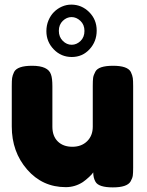

<svg xmlns="http://www.w3.org/2000/svg" viewBox="-20 -813 639 832"><path d="M289 -793Q334 -793 366.5 -760.5Q399 -728 399 -680.5Q399 -633 368 -599.5Q337 -566 291 -566Q245 -566 213 -599Q181 -632 181 -678Q181 -703 190 -724.5Q199 -746 214 -761Q229 -776 248.5 -784.5Q268 -793 289 -793ZM235 -679.5Q235 -653 252 -636Q269 -619 290.5 -619Q312 -619 329 -635.5Q346 -652 346 -679Q346 -706 328.5 -722.5Q311 -739 290 -739Q269 -739 252 -722.5Q235 -706 235 -679.5ZM265 -2Q164 -2 97.5 -78.5Q31 -155 31 -265V-440Q31 -464 32.5 -475Q34 -486 41 -501Q55 -528 119 -528Q189 -528 201 -490Q207 -474 207 -439V-264Q207 -223 230.5 -200Q254 -177 293.5 -177Q333 -177 357.5 -201Q382 -225 382 -264V-441Q382 -464 383.5 -475.5Q385 -487 393 -502Q406 -528 470 -528Q533 -528 547 -501Q554 -486 555.5 -474.5Q557 -463 557 -440V-86Q557 -64 555.5 -52.5Q554 -41 546 -27Q531 -1 469 -1Q408 -1 394 -25Q384 -42 384 -66Q380 -59 366 -46Q352 -33 339 -24Q305 -2 265 -2Z"/></svg>

Font: Fredoka One
Style: Regular
Weight: 400
Version: Version 1.001;April 7, 2020;FontCreator 12.0.0.2522 64-bit